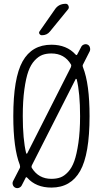

<svg xmlns="http://www.w3.org/2000/svg" viewBox="-20 -975 540 1008"><path d="M267.6 -924.8Q287.1 -955.1 325.2 -955.1Q335 -955.1 339.4 -944.8Q343.8 -934.6 337.9 -926.8L242.2 -809.6Q226.6 -790 200.2 -790Q191.4 -790 187 -797.4Q182.6 -804.7 188.5 -811.5ZM250 -694.3Q222.7 -694.3 202.1 -686.5Q181.6 -678.7 161.6 -657.2Q141.6 -635.7 128.9 -600.6Q116.2 -565.4 107.9 -505.4Q99.6 -445.3 99.6 -365.2Q99.6 -244.1 117.2 -170.9Q117.2 -168.9 119.6 -168.5Q122.1 -168 123 -169.9L352.5 -623Q355.5 -631.8 352.5 -636.7Q318.4 -694.3 250 -694.3ZM377 -559.6 147.5 -107.4Q143.6 -98.6 147.5 -92.8Q182.6 -36.1 250 -36.1Q276.4 -36.1 296.9 -43.5Q317.4 -50.8 337.4 -72.3Q357.4 -93.8 370.1 -129.4Q382.8 -165 391.6 -225.1Q400.4 -285.2 400.4 -365.2Q400.4 -486.3 382.8 -558.6Q381.8 -560.5 379.4 -561Q377 -561.5 377 -559.6ZM48.8 -24.4 84 -92.8Q86.9 -98.6 84 -109.4Q49.8 -196.3 49.8 -365.2Q49.8 -565.4 98.6 -652.8Q147.5 -740.2 250 -740.2Q330.1 -740.2 377 -688.5Q381.8 -682.6 385.7 -689.5L406.2 -728.5Q410.2 -737.3 420.4 -741.2Q430.7 -745.1 439.9 -740.7Q449.2 -736.3 452.1 -725.6Q455.1 -714.8 451.2 -706.1L416 -636.7Q412.1 -630.9 416 -621.1Q450.2 -534.2 450.2 -365.2Q450.2 -165 400.9 -77.6Q351.6 9.8 250 9.8Q168.9 9.8 123 -42Q117.2 -47.9 114.3 -41L93.8 -1Q88.9 7.8 79.1 11.2Q69.3 14.6 60.1 10.3Q50.8 5.9 47.4 -4.4Q43.9 -14.6 48.8 -24.4Z"/></svg>

Font: Rounded Mgen+ 2m light
Style: Regular
Weight: 200
Designer: [Source Han Sans]
Ryoko NISHIZUKA  (kana & ideographs); Paul D. Hunt (Latin, Greek & Cyrillic); Wenlong ZHANG  (bopomofo
Version: Version 1.059.20150602